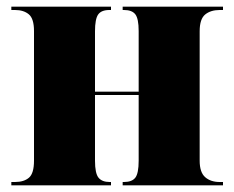

<svg xmlns="http://www.w3.org/2000/svg" viewBox="-20 -556 703 576"><path d="M14 0V-10H25Q52 -10 67 -23Q82 -36 82 -74V-463Q82 -500 66.5 -513Q51 -526 25 -526H14V-536H313V-526H308Q284 -526 274.5 -512.5Q265 -499 265 -462V-281H396V-463Q396 -500 386 -513Q376 -526 352 -526H348V-536H649V-526H639Q612 -526 595.5 -512.5Q579 -499 579 -462V-74Q579 -39 595.5 -24.5Q612 -10 639 -10H649V0H348V-10H352Q376 -10 386 -23Q396 -36 396 -74V-271H265V-74Q265 -36 275.5 -23Q286 -10 309 -10H313V0Z"/></svg>

Font: Noto Serif Display SemiCondensed Black
Style: Regular
Weight: 900
Width: 4
Designer: Monotype Design Team
Foundry: Monotype Imaging Inc.
Version: Version 2.009